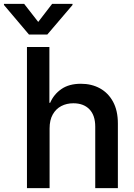

<svg xmlns="http://www.w3.org/2000/svg" viewBox="-77 -970 689 990"><path d="M178.7 -307.6V0H62V-727.5H177.7V-439.9H181.6Q200.2 -483.4 239.5 -510.7Q278.8 -538.1 340.3 -538.1Q395.5 -538.1 438.5 -514.4Q481.4 -490.7 506.1 -445.1Q530.8 -399.4 530.8 -333V0H414.1V-316.9Q414.1 -375.5 384 -406.5Q354 -437.5 301.3 -437.5Q266.6 -437.5 239 -423.1Q211.4 -408.7 195.1 -379.9Q178.7 -351.1 178.7 -307.6ZM47.4 -950.2 120.1 -856.9 191.9 -950.2H296.9V-944.3L167 -792H72.3L-56.6 -944.3V-950.2Z"/></svg>

Font: Inter Cardless Tabular Medium
Style: Regular
Weight: 500
Designer: Rasmus Andersson
Foundry: rsms
Version: Version 4.000;git-4fc901f